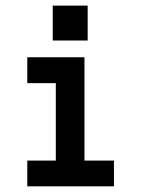

<svg xmlns="http://www.w3.org/2000/svg" viewBox="-20 -657 586 677"><path d="M289.1 -514.2H166V-637.2H289.1ZM381.8 0H76.2V-90.8H176.8V-363.8H76.2V-455.1H277.8V-90.8H381.8Z"/></svg>

Font: Anonymous Pro
Style: Bold
Weight: 700
Monospace: yes
Designer: Mark Simonson
Version: Version 1.003